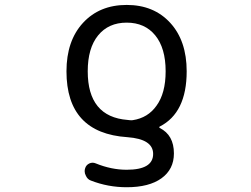

<svg xmlns="http://www.w3.org/2000/svg" viewBox="-20 -578 1040 794"><path d="M515.6 -81.1Q523.4 -80.1 529.3 -81.1Q591.8 -90.8 627 -140.6Q665 -192.4 665 -283.2Q665 -378.9 622.1 -431.6Q579.1 -484.4 503.9 -484.4Q428.7 -484.4 385.7 -431.6Q342.8 -378.9 342.8 -283.2Q342.8 -94.7 507.8 -82Q510.7 -82 515.6 -81.1ZM752 -283.2Q752 -111.3 640.6 -54.7Q638.7 -53.7 638.7 -51.8Q638.7 -49.8 640.6 -48.8Q699.2 -19.5 699.2 56.6Q699.2 122.1 647.9 159.2Q596.7 196.3 503.9 196.3Q426.8 196.3 356.4 168.9Q341.8 164.1 335 148.4Q330.1 139.6 330.1 129.9Q330.1 124 332 118.2Q335.9 104.5 349.1 98.1Q362.3 91.8 376 97.7Q440.4 124 503.9 124Q613.3 124 613.3 58.6Q613.3 -2.9 506.8 -10.7Q254.9 -27.3 254.9 -283.2Q254.9 -409.2 323.2 -483.4Q391.6 -557.6 503.9 -557.6Q616.2 -557.6 684.1 -483.4Q752 -409.2 752 -283.2Z"/></svg>

Font: Rounded Mgen+ 1mn regular
Style: Regular
Weight: 400
Designer: [Source Han Sans]
Ryoko NISHIZUKA  (kana & ideographs); Paul D. Hunt (Latin, Greek & Cyrillic); Wenlong ZHANG  (bopomofo
Version: Version 1.059.20150602